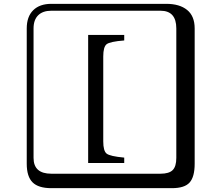

<svg xmlns="http://www.w3.org/2000/svg" viewBox="-20 -774 1140 1006"><path d="M441.9 80.1V-590.8H630.9V-562Q555.7 -556.2 538.3 -542Q521 -527.8 521 -478V-33.2Q521 16.6 538.6 30.8Q556.2 44.9 630.9 51.8V80.1ZM249 -717.8Q204.1 -717.8 179.9 -693.8Q155.8 -669.9 155.8 -625V53.2Q155.8 136.2 249 136.2H820.8Q865.7 136.2 884.8 117.2Q903.8 98.1 903.8 53.2V-625Q903.8 -717.8 820.8 -717.8ZM1000 84Q1000 152.8 973.4 182.4Q946.8 211.9 880.9 211.9H249Q181.2 211.9 150.6 181.4Q120.1 150.9 120.1 84V-625Q120.1 -687 154.1 -720.5Q188 -753.9 249 -753.9H851.1Q920.9 -753.9 960.4 -721.9Q1000 -689.9 1000 -625Z"/></svg>

Font: Linux Biolinum Keyboard
Style: Regular
Weight: 700
Designer: Philipp H. Poll
Foundry: Philipp H. Poll
Version: Version 0.6.1 ; ttfautohint (v0.9)